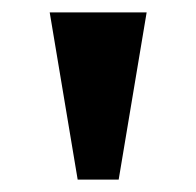

<svg xmlns="http://www.w3.org/2000/svg" viewBox="-20 -820 316 309"><path d="M105 -531H171L216 -800H60Z"/></svg>

Font: Noto Serif Malayalam
Style: Bold
Weight: 700
Designer: Indian type Foundry, Jelle Bosma, Monotype Design Team
Foundry: Monotype Imaging Inc.
Version: Version 2.104